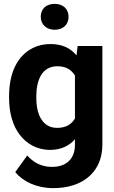

<svg xmlns="http://www.w3.org/2000/svg" viewBox="-20 -766 589 994"><path d="M27 -258C27 -178 48 -111 84 -66C117 -24 168 10 240 10C298 10 340 -13 368 -45V-17C368 57 323 98 249 98C191 98 150 72 121 39L59 125C99 174 170 208 256 208C293 208 328 203 359 193C446 165 510 96 510 -18V-528H382L376 -479C347 -515 305 -538 241 -538C208 -538 177 -531 151 -518C70 -478 27 -389 27 -268ZM168 -258V-268C168 -349 196 -423 277 -423C323 -423 350 -404 368 -375V-153C351 -123 322 -104 276 -104C257 -104 241 -108 227 -116C186 -140 168 -193 168 -258ZM191 -679C191 -639 221 -612 263 -612C306 -612 335 -638 335 -679C335 -720 306 -746 263 -746C220 -746 191 -721 191 -679Z"/></svg>

Font: Asimov Pro
Style: Bd
Weight: 700
Designer: Google
Version: Version 2.000980; 2014